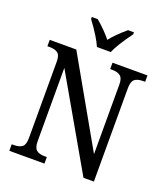

<svg xmlns="http://www.w3.org/2000/svg" viewBox="-164 -1046 1014 1161"><g transform="rotate(20 343.0 -465.5)"><path d="M33 -42H46Q82 -42 100 -56Q118 -70 118 -114V-605Q118 -646 100 -659.5Q82 -673 47 -673H33V-714H204L521 -156V-605Q521 -645 502.5 -659Q484 -673 450 -673H437V-714H662V-673H648Q613 -673 595 -658.5Q577 -644 577 -601V0H510L174 -585V-114Q174 -71 192 -56.5Q210 -42 245 -42H259V0H33ZM225 -918V-931H263Q325 -878 360 -833Q393 -876 458 -931H496V-918Q428 -826 405 -771H316Q293 -826 225 -918Z"/></g></svg>

Font: Noto Serif Narrow
Style: Regular
Weight: 400
Width: 4
Designer: Monotype Design Team
Foundry: Monotype Imaging Inc.
Version: Version 1.001